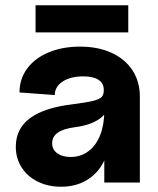

<svg xmlns="http://www.w3.org/2000/svg" viewBox="-20 -693 601 729"><path d="M40 -136Q40 -204 93.5 -244Q147 -284 255 -297Q309 -304 333.5 -310Q358 -316 366.5 -325.5Q375 -335 374 -354Q373 -378 353 -390.5Q333 -403 297 -403Q248 -403 218 -383.5Q188 -364 188 -332L54 -342Q54 -393 83 -432.5Q112 -472 164.5 -494Q217 -516 284 -516Q352 -516 403.5 -492.5Q455 -469 483 -426Q511 -383 511 -326V0H376V-141L396 -180Q396 -122 373 -77.5Q350 -33 308.5 -8.5Q267 16 212 16Q162 16 123 -3.5Q84 -23 62 -57.5Q40 -92 40 -136ZM376 -273V-318L391 -298Q391 -264 356 -240.5Q321 -217 264 -210Q220 -204 199 -189Q178 -174 178 -149Q178 -125 197.5 -111Q217 -97 248 -97Q287 -97 316 -119Q345 -141 360.5 -180.5Q376 -220 376 -273ZM115 -673H467V-570H115Z"/></svg>

Font: Uncut Sans Variable
Style: Regular
Weight: 400
Designer: Kasper Nordkvist
Foundry: UNCUT.wtf
Version: Version 1.303;Glyphs 3.1.2 (3151)